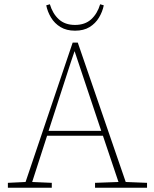

<svg xmlns="http://www.w3.org/2000/svg" viewBox="-20 -881 721 901"><path d="M17 0V-23L100 -27L321 -681H345L570 -27L670 -23V0H426V-23L536 -27L463 -244H201L131 -27L223 -23V0ZM313 -591 208 -267H455L330 -641ZM197 -856 214 -861Q227 -817 256 -790.5Q285 -764 332 -764Q379 -764 408 -790.5Q437 -817 450 -861L467 -856Q461 -826 444.5 -798.5Q428 -771 400.5 -754Q373 -737 332 -737Q292 -737 264 -754Q236 -771 219.5 -798.5Q203 -826 197 -856Z"/></svg>

Font: Source Serif 4 SmText ExtraLight
Style: Regular
Weight: 200
Designer: Frank Grießhammer
Foundry: Adobe
Version: Version 4.005;hotconv 1.1.0;makeotfexe 2.6.0